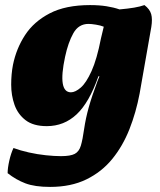

<svg xmlns="http://www.w3.org/2000/svg" viewBox="-20 -487 631 755"><path d="M177 248Q117 248 80 234Q43 220 10 194Q10 174 16.5 145Q23 116 33 95Q60 105 93.5 112.5Q127 120 160.5 123.5Q194 127 220 127Q257 127 274 118Q291 109 298 85.5Q305 62 311 19Q317 -22 329 -65Q341 -108 363 -167L371 -187H367Q331 -84 281.5 -37.5Q232 9 164 9Q111 9 80.5 -14.5Q50 -38 37 -75Q24 -112 24 -154Q24 -196 31 -232Q44 -296 78.5 -349Q113 -402 175.5 -434.5Q238 -467 334 -467Q370 -467 398.5 -462.5Q427 -458 450 -450Q484 -453 507.5 -457Q531 -461 548 -467Q569 -451 574.5 -431.5Q580 -412 575 -381L529 -119Q515 -45 489 21Q463 87 421.5 138Q380 189 319.5 218.5Q259 248 177 248ZM236 -264Q206 -124 259 -124Q276 -124 297.5 -142.5Q319 -161 340 -207.5Q361 -254 377 -336L388 -382Q376 -387 357.5 -390Q339 -393 328 -393Q289 -393 268.5 -356.5Q248 -320 236 -264Z"/></svg>

Font: Vollkorn Black
Style: Italic
Weight: 900
Italic angle: -11°
Designer: Friedrich Althausen
Foundry: Friedrich Althausen
Version: Version 5.000; ttfautohint (v1.8.3)